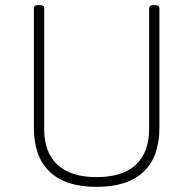

<svg xmlns="http://www.w3.org/2000/svg" viewBox="-20 -722 752 748"><path d="M356 6Q236 6 174 -52.5Q112 -111 112 -224V-690Q112 -696 116 -699Q120 -702 128 -702H136Q144 -702 148 -699Q152 -696 152 -690V-221Q152 -128 204 -80Q256 -32 356 -32Q457 -32 509 -80Q561 -128 561 -221V-690Q561 -696 565 -699Q569 -702 577 -702H585Q593 -702 597 -699Q601 -696 601 -690V-224Q601 -111 539 -52.5Q477 6 356 6Z"/></svg>

Font: Asap Thin
Style: Regular
Weight: 250
Designer: Pablo Cosgaya
Foundry: Omnibus-Type
Version: Version 3.001